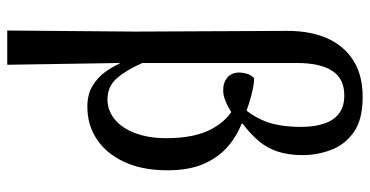

<svg xmlns="http://www.w3.org/2000/svg" viewBox="-272 -538 1047 544"><g transform="rotate(90 252.0 -266.5)"><path d="M67 237 70 -126 68 -557Q68 -622 89 -669.5Q110 -717 151.5 -743.5Q193 -770 255 -770Q320 -770 355.5 -744.5Q391 -719 405.5 -680Q420 -641 420 -600Q420 -560 410 -529.5Q400 -499 380 -475.5Q360 -452 331 -430V-427Q369 -412 398.5 -385.5Q428 -359 445.5 -318Q463 -277 463 -217Q463 -145 439 -94Q415 -43 374.5 -16.5Q334 10 283 10Q248 10 224 -4.5Q200 -19 184.5 -40.5Q169 -62 161 -81H159L164 237ZM262 -47Q293 -47 318 -67Q343 -87 357.5 -125Q372 -163 372 -214Q372 -295 345.5 -343Q319 -391 281 -407L278 -424Q306 -450 323 -491Q340 -532 340 -596Q340 -634 330.5 -661.5Q321 -689 301.5 -703.5Q282 -718 251 -718Q203 -718 181 -683.5Q159 -649 159 -584V-146Q178 -102 201.5 -74.5Q225 -47 262 -47ZM239 -375Q216 -374 201 -386Q186 -398 186 -421Q186 -429 189 -440.5Q192 -452 201 -462Q213 -463 232 -459Q251 -455 273.5 -448Q296 -441 317 -432V-411Q311 -406 297 -397Q283 -388 267 -381.5Q251 -375 239 -375Z"/></g></svg>

Font: Noto Serif Condensed
Style: Regular
Weight: 400
Width: 3
Designer: Monotype Design Team
Foundry: Monotype Imaging Inc.
Version: Version 2.015